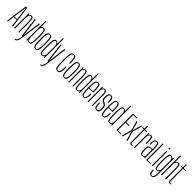

<svg xmlns="http://www.w3.org/2000/svg" viewBox="597 -3039 5522 5522"><g transform="rotate(45 3357.5 -278.0)"><path d="M18 0 109 -675.5H166.5L258 0H223.5L196.5 -210.5H79.5L52.5 0ZM82.5 -236.5H193.5L140 -650.5H136Z M307.5 0V-597.5H338.5L340 -544Q345.5 -555 352.5 -565Q379.5 -603.5 424.5 -603.5Q477 -603.5 491.8 -546.8Q506.5 -490 506.5 -389.5V0H473V-392.5Q473 -487 460 -532Q447 -577 413.5 -577Q382.5 -577 361.5 -540.5Q343 -509 341 -473V0Z M622.5 0 547.5 -597.5H582.5L651 -36L723.5 -597.5H758L679.5 0Q661.5 137.5 631.2 183.2Q601 229 548 229V202.5Q585 202.5 608.5 162.5Q632 122.5 648 0Z M802 0V-785H835.5V-548Q841 -558.5 849.5 -568.5Q877.5 -603 921.5 -603Q975.5 -603 992.8 -536.2Q1010 -469.5 1010 -299.5Q1010 -130.5 992.8 -63.5Q975.5 3.5 921.5 3.5Q877.5 3.5 849.5 -31.5Q841 -42 835 -52.5L831.5 0ZM835.5 -474.5V-125.5Q836.5 -91.5 857.5 -58.5Q880 -23 911.5 -23Q945.5 -23 961 -78.2Q976.5 -133.5 976.5 -299.5Q976.5 -466 961 -521.2Q945.5 -576.5 911.5 -576.5Q880 -576.5 857.5 -541Q836.5 -508 835.5 -474.5Z M1171 3.5Q1101.5 3.5 1082.5 -62.5Q1063.5 -128.5 1063.5 -299.5Q1063.5 -470 1082.5 -536.8Q1101.5 -603.5 1171 -603.5Q1240 -603.5 1259 -536.8Q1278 -470 1278 -299.5Q1278 -128.5 1259 -62.5Q1240 3.5 1171 3.5ZM1171 -23Q1211.5 -23 1228 -78.5Q1244.5 -134 1244.5 -299Q1244.5 -464.5 1228 -520.8Q1211.5 -577 1171 -577Q1130.5 -577 1113.8 -520.8Q1097 -464.5 1097 -299Q1097 -134 1113.8 -78.5Q1130.5 -23 1171 -23Z M1510 0 1507 -53Q1501 -42 1492 -31.5Q1464 3.5 1420 3.5Q1366.5 3.5 1349 -63.5Q1331.5 -130.5 1331.5 -299.5Q1331.5 -469.5 1349 -536.2Q1366.5 -603 1420 -603Q1464 -603 1492 -568.5Q1500.5 -558.5 1506.5 -548V-785H1539.5V0ZM1506.5 -125.5V-474.5Q1505 -508 1484 -541Q1462 -576.5 1430.5 -576.5Q1396 -576.5 1380.5 -521.2Q1365 -466 1365 -299.5Q1365 -133.5 1380.5 -78.2Q1396 -23 1430.5 -23Q1462 -23 1484 -58.5Q1505 -92 1506.5 -125.5Z M1661.5 0 1586.5 -597.5H1621.5L1690 -36L1762.5 -597.5H1797L1718.5 0Q1700.5 137.5 1670.2 183.2Q1640 229 1587 229V202.5Q1624 202.5 1647.5 162.5Q1671 122.5 1687 0Z M2066.5 4Q1993.5 4 1974 -60.5Q1954.5 -125 1954.5 -339Q1954.5 -552.5 1973.5 -615.8Q1992.5 -679 2066.5 -679Q2138.5 -679 2156.5 -617.8Q2174.5 -556.5 2174.5 -402H2141Q2141 -556 2125.2 -604.2Q2109.5 -652.5 2066.5 -652.5Q2022 -652.5 2005 -602.2Q1988 -552 1988 -339Q1988 -125.5 2005.5 -74Q2023 -22.5 2066.5 -22.5Q2109.5 -22.5 2125.2 -72.5Q2141 -122.5 2141 -273.5H2174.5Q2174.5 -122 2156.5 -59Q2138.5 4 2066.5 4Z M2339 3.5Q2269.5 3.5 2250.5 -62.5Q2231.5 -128.5 2231.5 -299.5Q2231.5 -470 2250.5 -536.8Q2269.5 -603.5 2339 -603.5Q2408 -603.5 2427 -536.8Q2446 -470 2446 -299.5Q2446 -128.5 2427 -62.5Q2408 3.5 2339 3.5ZM2339 -23Q2379.5 -23 2396 -78.5Q2412.5 -134 2412.5 -299Q2412.5 -464.5 2396 -520.8Q2379.5 -577 2339 -577Q2298.5 -577 2281.8 -520.8Q2265 -464.5 2265 -299Q2265 -134 2281.8 -78.5Q2298.5 -23 2339 -23Z M2506 0V-597.5H2537L2538.5 -544Q2544 -555 2551 -565Q2578 -603.5 2623 -603.5Q2675.5 -603.5 2690.2 -546.8Q2705 -490 2705 -389.5V0H2671.5V-392.5Q2671.5 -487 2658.5 -532Q2645.5 -577 2612 -577Q2581 -577 2560 -540.5Q2541.5 -509 2539.5 -473V0Z M2936.5 0 2933.5 -53Q2927.5 -42 2918.5 -31.5Q2890.5 3.5 2846.5 3.5Q2793 3.5 2775.5 -63.5Q2758 -130.5 2758 -299.5Q2758 -469.5 2775.5 -536.2Q2793 -603 2846.5 -603Q2890.5 -603 2918.5 -568.5Q2927 -558.5 2933 -548V-785H2966V0ZM2933 -125.5V-474.5Q2931.5 -508 2910.5 -541Q2888.5 -576.5 2857 -576.5Q2822.5 -576.5 2807 -521.2Q2791.5 -466 2791.5 -299.5Q2791.5 -133.5 2807 -78.2Q2822.5 -23 2857 -23Q2888.5 -23 2910.5 -58.5Q2931.5 -92 2933 -125.5Z M3129 3.5Q3059 3.5 3041 -78.5Q3023 -160.5 3023 -300Q3023 -463 3041.8 -533Q3060.5 -603 3129 -603Q3198.5 -603 3216.5 -534.8Q3234.5 -466.5 3234.5 -301Q3234.5 -294.5 3234 -288H3056Q3057 -161.5 3072 -93.5Q3088 -22.5 3129 -22.5Q3162.5 -22.5 3181 -70.5Q3199.5 -118.5 3200 -221L3232.5 -218Q3231.5 -99 3206.5 -47.8Q3181.5 3.5 3129 3.5ZM3056 -313H3200.5Q3200.5 -461.5 3185 -518.5Q3169 -576.5 3129 -576.5Q3089.5 -576.5 3073 -518Q3057 -461.5 3056 -313Z M3296 0V-597.5H3327L3328.5 -544Q3334 -555 3341 -565Q3368 -603.5 3413 -603.5Q3465.5 -603.5 3480.2 -546.8Q3495 -490 3495 -389.5V0H3461.5V-392.5Q3461.5 -487 3448.5 -532Q3435.5 -577 3402 -577Q3371 -577 3350 -540.5Q3331.5 -509 3329.5 -473V0Z M3656 3.5Q3599 3.5 3576 -36Q3553 -75.5 3552 -212L3585.5 -215Q3586 -95.5 3602.2 -59.2Q3618.5 -23 3655.5 -23Q3696 -23 3709.2 -49.5Q3722.5 -76 3722.5 -133.5Q3722.5 -209.5 3705.2 -239Q3688 -268.5 3642.5 -288.5Q3591 -312 3571.2 -341Q3551.5 -370 3551.5 -452.5Q3551.5 -519 3573.5 -561Q3595.5 -603 3654 -603Q3712 -603 3733.2 -557.2Q3754.5 -511.5 3755.5 -390.5L3722 -387.5Q3721.5 -491.5 3706.8 -534Q3692 -576.5 3653.5 -576.5Q3615 -576.5 3600.5 -541Q3586 -505.5 3586 -451Q3586 -382.5 3603.8 -359Q3621.5 -335.5 3665 -316Q3718.5 -291.5 3737.8 -256Q3757 -220.5 3757 -133.5Q3757 -61 3736.2 -28.8Q3715.5 3.5 3656 3.5Z M3918 3.5Q3848 3.5 3830 -78.5Q3812 -160.5 3812 -300Q3812 -463 3830.8 -533Q3849.5 -603 3918 -603Q3987.5 -603 4005.5 -534.8Q4023.5 -466.5 4023.5 -301Q4023.5 -294.5 4023 -288H3845Q3846 -161.5 3861 -93.5Q3877 -22.5 3918 -22.5Q3951.5 -22.5 3970 -70.5Q3988.5 -118.5 3989 -221L4021.5 -218Q4020.5 -99 3995.5 -47.8Q3970.5 3.5 3918 3.5ZM3845 -313H3989.5Q3989.5 -461.5 3974 -518.5Q3958 -576.5 3918 -576.5Q3878.5 -576.5 3862 -518Q3846 -461.5 3845 -313Z M4257 0 4254 -53Q4248 -42 4239 -31.5Q4211 3.5 4167 3.5Q4113.5 3.5 4096 -63.5Q4078.5 -130.5 4078.5 -299.5Q4078.5 -469.5 4096 -536.2Q4113.5 -603 4167 -603Q4211 -603 4239 -568.5Q4247.5 -558.5 4253.5 -548V-785H4286.5V0ZM4253.5 -125.5V-474.5Q4252 -508 4231 -541Q4209 -576.5 4177.5 -576.5Q4143 -576.5 4127.5 -521.2Q4112 -466 4112 -299.5Q4112 -133.5 4127.5 -78.2Q4143 -23 4177.5 -23Q4209 -23 4231 -58.5Q4252 -92 4253.5 -125.5Z M4467 0V-675H4643.5V-648.5H4500.5V-361.5H4637V-335H4500.5V-26.5H4643.5V0Z M4687.5 0 4774 -298.5 4690.5 -597.5H4726.5L4801 -314.5L4875 -597.5H4911.5L4827.5 -298.5L4914 0H4877.5L4800.5 -282.5L4724 0Z M5067 5.5Q5037.5 5.5 5021.2 -10.8Q5005 -27 5005 -79V-571H4942V-597.5H5005V-722.5H5038.5V-597.5H5127V-571H5038.5V-90.5Q5038.5 -46.5 5048 -34Q5057.5 -21.5 5077.5 -21.5Q5093.5 -21.5 5110 -26.5V-0.5Q5088.5 5.5 5067 5.5Z M5331 -328.5Q5331 -470.5 5320.2 -523.5Q5309.5 -576.5 5278.5 -576.5Q5246 -576.5 5227 -540.5Q5208.5 -506 5208 -472.5V0H5174.5V-597.5H5206L5207 -544.5Q5212.5 -556.5 5220.5 -568Q5245.5 -603 5289 -603Q5340 -603 5352.2 -538.8Q5364.5 -474.5 5364.5 -328.5Z M5592.5 0 5588.5 -35.5Q5583 -26.5 5574.5 -18.5Q5551 3.5 5505 3.5Q5452.5 3.5 5434.5 -48.2Q5416.5 -100 5416.5 -180Q5416.5 -258.5 5434 -301.2Q5451.5 -344 5520.5 -344H5587V-368.5Q5587 -471 5573.8 -523.8Q5560.5 -576.5 5521.5 -576.5Q5488 -576.5 5470.2 -529Q5452.5 -481.5 5452 -391.5L5418.5 -394Q5419 -503 5442.8 -553Q5466.5 -603 5521.5 -603Q5589.5 -603 5605.2 -538Q5621 -473 5621 -359.5V0ZM5587 -82.5V-318.5H5528Q5478 -318.5 5464.5 -283.8Q5451 -249 5451 -180Q5451 -115.5 5463.8 -69Q5476.5 -22.5 5513.5 -22.5Q5546 -22.5 5566.5 -41.5Q5587 -60.5 5587 -82.5Z M5678.5 0V-675H5712.5V-26.5H5845.5V0Z M5905 0V-597.5H5938.5V0ZM5905 -732H5938.5V-673.5H5905Z M6111 229.5Q6057 229.5 6034.2 191Q6011.5 152.5 6011.5 54.5H6044.5Q6044.5 135.5 6061.5 170Q6078.5 204.5 6111.5 204.5Q6143.5 204.5 6162.8 167.8Q6182 131 6182 38.5V-52Q6176 -41.5 6167.5 -31.5Q6139.5 3.5 6095.5 3.5Q6042 3.5 6024.5 -63.5Q6007 -130.5 6007 -299.5Q6007 -469.5 6024.5 -536.2Q6042 -603 6095.5 -603Q6139.5 -603 6167.5 -568.5Q6176.5 -557.5 6182.5 -546L6184 -597.5H6215.5V39Q6215.5 112 6204.2 153.5Q6193 195 6169.8 212.2Q6146.5 229.5 6111 229.5ZM6182 -474Q6180.5 -507.5 6159.5 -541Q6137.5 -576.5 6106 -576.5Q6071.5 -576.5 6056 -521.2Q6040.5 -466 6040.5 -299.5Q6040.5 -133.5 6056 -78.2Q6071.5 -23 6106 -23Q6137.5 -23 6159.5 -58.5Q6180.5 -92 6182 -126Z M6278.5 0V-785H6312V-545Q6317 -555.5 6324 -565Q6350.5 -603.5 6395.5 -603.5Q6448.5 -603.5 6463 -546.8Q6477.5 -490 6477.5 -389.5V0H6444V-392.5Q6444 -487 6431 -532Q6418 -577 6384.5 -577Q6353.5 -577 6332.5 -540.5Q6313.5 -507.5 6312 -470.5V0Z M6636.5 5.5Q6607 5.5 6590.8 -10.8Q6574.5 -27 6574.5 -79V-571H6511.5V-597.5H6574.5V-722.5H6608V-597.5H6696.5V-571H6608V-90.5Q6608 -46.5 6617.5 -34Q6627 -21.5 6647 -21.5Q6663 -21.5 6679.5 -26.5V-0.5Q6658 5.5 6636.5 5.5Z"/></g></svg>

Font: Anybody Condensed ExtraLight
Style: Regular
Weight: 200
Width: 3
Designer: Tyler Finck
Foundry: Etcetera Type Company
Version: Version 1.010; ttfautohint (v1.8.3) -l 8 -r 50 -G 200 -x 14 